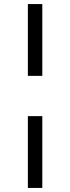

<svg xmlns="http://www.w3.org/2000/svg" viewBox="-20 -763 346 944"><path d="M117 -390V-743H188V-390ZM117 161V-192H188V161Z"/></svg>

Font: Saira Expanded
Style: Regular
Weight: 400
Width: 7
Designer: Hector Gatti with collaboration of the Omnibus-Type team
Foundry: Omnibus-Type
Version: Version 1.100; ttfautohint (v1.8.3)